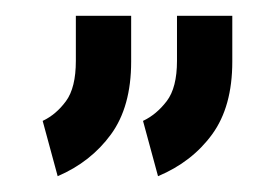

<svg xmlns="http://www.w3.org/2000/svg" viewBox="-20 -715 354 243"><path d="M274 -637Q274 -580 248.5 -545Q223 -510 180 -492L161 -562Q178 -570 191 -587Q204 -604 204 -638V-695H274ZM146 -637Q146 -580 120.5 -545Q95 -510 53 -492L34 -562Q51 -570 63.5 -587Q76 -604 76 -638V-695H146Z"/></svg>

Font: Marvel
Style: Bold
Weight: 700
Designer: Carolina Trebol
Foundry: Carolina Trebol
Version: Version 1.001